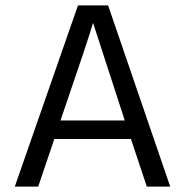

<svg xmlns="http://www.w3.org/2000/svg" viewBox="-20 -694 688 714"><path d="M122 0H35L270 -674H382L613 0H526L467 -177H182ZM326 -609Q312 -558 205 -246H444Z"/></svg>

Font: Hind Madurai
Style: Regular
Weight: 400
Designer: Jyotish Sonowal
Foundry: Indian Type Foundry
Version: Version 0.702;PS 1.0;hotconv 1.0.81;makeotf.lib2.5.63406